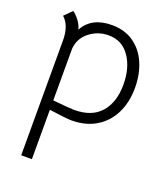

<svg xmlns="http://www.w3.org/2000/svg" viewBox="-140 -605 831 961"><g transform="rotate(20 275.0 -124.0)"><path d="M506 -252Q506 -175 477 -116Q448 -57 393 -23.5Q338 10 262 10Q237 10 143 -3V260H86V-352Q86 -431 44 -468L84 -508Q101 -496 117 -475Q133 -454 140 -429Q183 -508 291 -508Q360 -508 408.5 -473.5Q457 -439 481.5 -381Q506 -323 506 -252ZM446 -247Q446 -336 405.5 -395Q365 -454 293 -454Q236 -454 191.5 -419Q147 -384 143 -328V-53Q235 -44 257 -44Q351 -44 398.5 -98.5Q446 -153 446 -247Z"/></g></svg>

Font: Bellota
Style: Regular
Weight: 400
Designer: Kemie Guaida
Foundry: Kemie Guaida
Version: Version 4.001